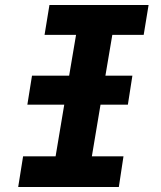

<svg xmlns="http://www.w3.org/2000/svg" viewBox="-20 -745 640 765"><path d="M72 -122H201.5L236 -328H89L107.5 -443.5H255.5L283 -606H157.5L177 -725H572L552.5 -606H427.5L400 -443.5H507.5L489.5 -328H380.5L346 -122H472L453.5 0H52.5Z"/></svg>

Font: JuliaMono ExtraBold
Style: Italic
Weight: 800
Italic angle: -9°
Monospace: yes
Designer: cormullion
Foundry: corm
Version: Version 0.057; ttfautohint (v1.8.4)